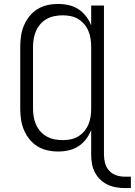

<svg xmlns="http://www.w3.org/2000/svg" viewBox="-20 -763 686 977"><path d="M615 194Q592 194 569.5 190Q547 186 526.5 176Q506 166 489.5 150Q473 134 462.5 113.5Q452 93 448 70.5Q444 48 444 25V-101Q434 -76 417.5 -54.5Q401 -33 378.5 -18.5Q356 -4 329.5 2Q303 8 276 8Q248 8 221 2Q194 -4 170.5 -18.5Q147 -33 129.5 -55Q112 -77 101.5 -102.5Q91 -128 87 -155Q83 -182 83 -210V-525Q83 -553 87 -580Q91 -607 101.5 -632.5Q112 -658 129.5 -680Q147 -702 170.5 -716.5Q194 -731 221 -737Q248 -743 276 -743Q303 -743 329.5 -737Q356 -731 378.5 -716.5Q401 -702 417.5 -680.5Q434 -659 444 -634V-735H509V25Q509 47 515 68.5Q521 90 536 106Q551 122 572 129Q593 136 615 136H646V194ZM299 -50Q320 -50 340 -54Q360 -58 377.5 -68.5Q395 -79 408.5 -95Q422 -111 430 -130Q438 -149 441 -169.5Q444 -190 444 -210V-525Q444 -545 441 -565.5Q438 -586 430 -605Q422 -624 408.5 -640Q395 -656 377.5 -666.5Q360 -677 340 -681Q320 -685 299 -685Q278 -685 257.5 -681Q237 -677 218.5 -667Q200 -657 186 -641Q172 -625 163.5 -606Q155 -587 151.5 -566.5Q148 -546 148 -525V-210Q148 -189 151.5 -168.5Q155 -148 163.5 -129Q172 -110 186 -94Q200 -78 218.5 -68Q237 -58 257.5 -54Q278 -50 299 -50Z"/></svg>

Font: Iosevka Aile Custom Light
Style: Regular
Weight: 300
Designer: Belleve Invis
Foundry: Belleve Invis
Version: Version 17.0.2; ttfautohint (v1.8.3)